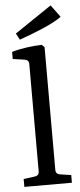

<svg xmlns="http://www.w3.org/2000/svg" viewBox="-58 -865 376 897"><g transform="rotate(-5 130.5 -417.0)"><path d="M170 -642 158 -654C116 -653 58 -646 17 -633V-600L72 -592C85 -590 92 -583 92 -570V-66C92 -53 85 -46 72 -44L19 -37V0H242V-36L189 -44C177 -46 170 -53 170 -67ZM257 -777 215 -834 42 -717 58 -687C123 -710 215 -745 257 -777Z"/></g></svg>

Font: Yrsa
Style: Regular
Weight: 400
Designer: Anna Giedrys (Yrsa+Rasa design), David Brezina (Yrsa art-direction, Rasa art-direction, design)
Foundry: Rosetta Type Foundry
Version: Version 1.001;PS 1.1;hotconv 1.0.88;makeotf.lib2.5.647800